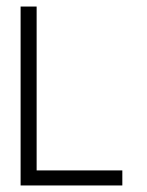

<svg xmlns="http://www.w3.org/2000/svg" viewBox="-20 -567 449 587"><path d="M92 -46H354V0H43V-547H92Z"/></svg>

Font: Bhavuka
Style: Regular
Weight: 400
Version: 2.94.0; ttfautohint (v1.2) -l 7 -r 28 -G 50 -x 13 -D deva -f